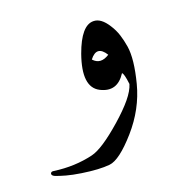

<svg xmlns="http://www.w3.org/2000/svg" viewBox="-181 -383 680 697"><g transform="rotate(-20 158.5 -34.5)"><path d="M169 -194Q204 -291 251 -290Q280 -290 305 -250Q318 -230 325 -208Q332 -186 336 -161Q344 -111 321 -22Q298 67 233 141Q167 216 128 220Q88 224 22 214Q-11 209 -34.5 202.5Q-58 196 -73 190Q-84 185 -83 178Q-81 170 -70 172Q8 183 79 166Q100 161 130.5 141Q161 121 201 86Q241 51 265 22Q289 -7 296 -31Q291 -73 284 -77Q246 -18 187 -48Q128 -78 169 -194ZM260 -157Q231 -204 198 -161Q223 -133 260 -157Z"/></g></svg>

Font: Amiri Modified
Style: Regular
Weight: 400
Version: 0.117-H1